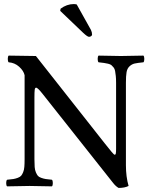

<svg xmlns="http://www.w3.org/2000/svg" viewBox="-20 -923 739 953"><path d="M15.1 2Q10.7 -2.4 10.7 -14.4Q10.7 -26.4 15.1 -30.8Q35.2 -32.7 46.1 -34.4Q57.1 -36.1 68.6 -40.5Q80.1 -44.9 85.2 -51Q90.3 -57.1 95 -68.4Q99.6 -79.6 100.8 -94.7Q102.1 -109.9 102.1 -132.8V-549.8Q97.2 -571.8 75 -591.8Q52.7 -611.8 22.9 -613.8Q18.6 -618.2 18.6 -630.4Q18.6 -642.6 22.9 -647L158.2 -645L501 -210Q543.9 -154.8 548.8 -154.8Q553.7 -154.8 554.9 -161.6Q556.2 -168.5 556.2 -185.1V-512.2Q556.2 -532.2 554.7 -546.1Q553.2 -560.1 551.3 -570.8Q549.3 -581.5 543.7 -588.4Q538.1 -595.2 533 -599.6Q527.8 -604 516.6 -606.7Q505.4 -609.4 496.1 -610.6Q486.8 -611.8 469.2 -613.8Q464.8 -618.2 464.8 -630.4Q464.8 -642.6 469.2 -647Q557.1 -645 580.1 -645Q609.9 -645 691.9 -647Q696.3 -642.6 696.3 -630.4Q696.3 -618.2 691.9 -613.8Q662.1 -610.8 648.2 -607.7Q634.3 -604.5 622.8 -593.8Q611.3 -583 608.2 -564.7Q605 -546.4 605 -512.2V-103Q605 -45.9 618.2 0Q599.1 9.8 568.8 9.8Q555.7 2.9 542 -14.2L192.9 -455.1Q167.5 -487.8 159.2 -487.8Q153.8 -487.8 152.3 -477.5Q150.9 -467.3 150.9 -439V-132.8Q150.9 -109.4 152.1 -94Q153.3 -78.6 158.2 -67.4Q163.1 -56.2 168 -50.3Q172.9 -44.4 184.6 -40.3Q196.3 -36.1 206.8 -34.4Q217.3 -32.7 237.8 -30.8Q242.2 -26.4 242.2 -14.4Q242.2 -2.4 237.8 2Q153.8 0 127 0Q101.1 0 15.1 2ZM360.8 -900.9 431.2 -774.9Q437 -763.2 437 -751Q437 -747.1 432.4 -743.7Q427.7 -740.2 421.9 -740.2Q414.1 -740.2 393.1 -759.8L278.8 -869.1L280.8 -879.9Q311.5 -902.8 346.2 -902.8Q353 -902.8 360.8 -900.9Z"/></svg>

Font: Common Serif
Style: Regular
Weight: 400
Designer: Philipp H. Poll, Khaled Hosny
Foundry: Stefan Peev, Context Ltd.
Version: Version 1.026